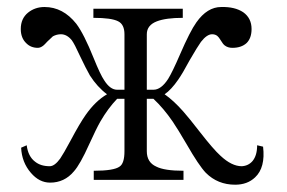

<svg xmlns="http://www.w3.org/2000/svg" viewBox="-20 -502 802 537"><path d="M54.7 -95.7 39.1 -88.9Q41 -47.9 66.4 -18.6Q89.8 8.8 120.1 8.8Q160.2 8.8 186.5 -22.5Q204.1 -42 229.5 -98.6Q249 -141.6 260.7 -162.1Q282.2 -199.2 307.6 -225.6H328.1V-79.1Q328.1 -44.9 314.5 -36.1Q298.8 -24.4 242.2 -24.4V1H493.2V-24.4Q439.5 -24.4 417 -36.1Q390.6 -47.9 390.6 -79.1V-225.6H409.2Q437.5 -199.2 462.9 -162.1Q477.5 -140.6 502 -98.6Q536.1 -39.1 555.7 -18.6Q588.9 14.6 637.7 14.6Q671.9 14.6 693.4 -5.9Q722.7 -33.2 715.8 -91.8L699.2 -95.7Q699.2 -67.4 686.5 -51.8Q674.8 -38.1 656.2 -37.1Q627.9 -37.1 596.7 -66.4Q577.1 -84 539.1 -132.8Q508.8 -171.9 493.2 -189.5Q465.8 -220.7 440.4 -238.3Q459 -251 478.5 -279.3Q490.2 -295.9 510.7 -334Q532.2 -371.1 542 -384.8Q558.6 -406.2 573.2 -406.2Q582 -406.2 587.9 -401.4Q591.8 -398.4 597.7 -388.7Q603.5 -378.9 608.4 -375Q617.2 -368.2 629.9 -368.2Q655.3 -368.2 669.9 -381.8Q683.6 -395.5 683.6 -420.9Q683.6 -451.2 660.2 -467.8Q636.7 -483.4 598.6 -482.4Q559.6 -482.4 529.3 -439.5Q511.7 -415 483.4 -349.6Q461.9 -299.8 450.2 -281.2Q430.7 -251 409.2 -251H390.6V-406.2Q390.6 -431.6 418.9 -442.4Q444.3 -452.1 491.2 -452.1V-477.5H241.2V-452.1Q292 -452.1 310.5 -442.4Q328.1 -433.6 328.1 -406.2V-251H307.6Q288.1 -251 271.5 -277.3Q260.7 -293 242.2 -338.9Q214.8 -407.2 193.4 -435.5Q156.2 -482.4 104.5 -482.4Q78.1 -482.4 58.6 -466.8Q38.1 -450.2 38.1 -420.9Q38.1 -395.5 53.7 -380.9Q66.4 -368.2 85.9 -368.2Q92.8 -368.2 100.6 -374Q104.5 -377 112.3 -385.7Q122.1 -395.5 127.9 -400.4Q138.7 -406.2 150.4 -406.2Q167 -406.2 180.7 -389.6Q188.5 -378.9 203.1 -346.7Q220.7 -309.6 231.4 -291Q252 -258.8 279.3 -238.3Q247.1 -219.7 219.7 -180.7Q203.1 -157.2 177.7 -109.4Q157.2 -71.3 148.4 -58.6Q132.8 -37.1 119.1 -37.1Q93.8 -37.1 78.1 -49.8Q58.6 -64.5 54.7 -95.7Z"/></svg>

Font: Batang
Style: Regular
Weight: 400
Version: Version 2.21